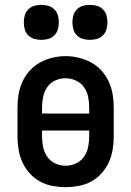

<svg xmlns="http://www.w3.org/2000/svg" viewBox="-20 -762 540 790"><path d="M250 8Q223 8 196 3Q169 -2 145 -15Q121 -28 102.5 -48.5Q84 -69 72.5 -94Q61 -119 56.5 -146Q52 -173 52 -200V-320Q52 -347 56.5 -374Q61 -401 72.5 -426Q84 -451 102.5 -471.5Q121 -492 145 -505Q169 -518 196 -524.5Q223 -531 250 -531Q277 -531 304 -524.5Q331 -518 355 -505Q379 -492 397.5 -471.5Q416 -451 427.5 -426Q439 -401 443.5 -374Q448 -347 448 -320V-200Q448 -173 443.5 -146Q439 -119 427.5 -94Q416 -69 397.5 -48.5Q379 -28 355 -15Q331 -2 304 3Q277 8 250 8ZM347 -295V-320Q347 -342 342.5 -364Q338 -386 325 -404Q312 -422 291.5 -431Q271 -440 249 -440Q227 -440 206.5 -430.5Q186 -421 174 -403Q162 -385 157.5 -363.5Q153 -342 153 -320V-295ZM250 -80Q272 -80 292.5 -89.5Q313 -99 325.5 -117Q338 -135 342.5 -156.5Q347 -178 347 -200V-225H153V-200Q153 -178 157.5 -156.5Q162 -135 174.5 -117Q187 -99 207.5 -89.5Q228 -80 250 -80ZM350 -598Q335 -598 321 -602Q307 -606 296.5 -616.5Q286 -627 282 -641Q278 -655 278 -670Q278 -685 282 -699Q286 -713 296.5 -723.5Q307 -734 321 -738Q335 -742 350 -742Q365 -742 379 -738Q393 -734 403.5 -723.5Q414 -713 418 -699Q422 -685 422 -670Q422 -655 418 -641Q414 -627 403.5 -616.5Q393 -606 379 -602Q365 -598 350 -598ZM150 -598Q135 -598 121 -602Q107 -606 96.5 -616.5Q86 -627 82 -641Q78 -655 78 -670Q78 -685 82 -699Q86 -713 96.5 -723.5Q107 -734 121 -738Q135 -742 150 -742Q165 -742 179 -738Q193 -734 203.5 -723.5Q214 -713 218 -699Q222 -685 222 -670Q222 -655 218 -641Q214 -627 203.5 -616.5Q193 -606 179 -602Q165 -598 150 -598Z"/></svg>

Font: Zed Mono Semibold
Style: Regular
Weight: 600
Monospace: yes
Designer: Belleve Invis
Foundry: Belleve Invis
Version: Version 1.0.0; ttfautohint (v1.8.4)